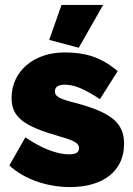

<svg xmlns="http://www.w3.org/2000/svg" viewBox="-20 -750 541 780"><path d="M399 -730H230L180 -588L300 -556ZM265 10C401 10 484 -57 484 -165C484 -250 435 -293 282 -333C219 -349 203 -359 203 -379C203 -398 219 -406 242 -406C281 -406 321 -390 386 -347L458 -461C387 -522 319 -537 242 -537C117 -537 27 -460 27 -352C27 -273 77 -237 225 -195C285 -178 301 -167 301 -148C301 -131 288 -123 261 -123C210 -123 148 -148 83 -192L18 -78C79 -21 173 10 265 10Z"/></svg>

Font: Raleway Black
Style: Regular
Weight: 900
Designer: Matt McInerney, Pablo Impallari, Rodrigo Fuenzalida
Foundry: Matt McInerney, Pablo Impallari, Rodrigo Fuenzalida
Version: Version 3.000g; ttfautohint (v1.5) -l 8 -r 28 -G 28 -x 14 -D